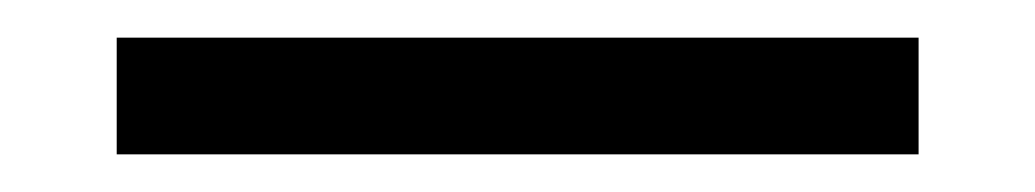

<svg xmlns="http://www.w3.org/2000/svg" viewBox="-20 -336 550 102"><path d="M468 -254H42V-316H468Z"/></svg>

Font: Charger Pro
Style: Lit
Weight: 300
Designer: Jasper
Foundry: Cannot Into Space Fonts
Version: Version 1.09